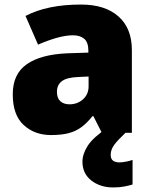

<svg xmlns="http://www.w3.org/2000/svg" viewBox="-20 -583 663 843"><path d="M336 -563Q441 -563 500 -511Q559 -459 559 -363V0H427L390 -73H386Q363 -44 338.5 -25.5Q314 -7 282 1.5Q250 10 204 10Q132 10 84 -34Q36 -78 36 -169Q36 -258 97.5 -301Q159 -344 276 -349L368 -352V-360Q368 -397 350 -412.5Q332 -428 301 -428Q268 -428 228 -416.5Q188 -405 147 -387L92 -513Q140 -538 200.5 -550.5Q261 -563 336 -563ZM325 -245Q273 -243 251.5 -226.5Q230 -210 230 -180Q230 -152 245 -138.5Q260 -125 285 -125Q320 -125 344.5 -147Q369 -169 369 -204V-247ZM466 97Q466 115 476.5 122.5Q487 130 504 130Q517 130 534.5 126.5Q552 123 562 119V227Q546 232 525 236Q504 240 477 240Q420 240 381 209.5Q342 179 342 127Q342 93 365.5 56.5Q389 20 456 -25L531 0Q497 32 481.5 53Q466 74 466 97Z"/></svg>

Font: Noto Sans Syriac Eastern Black
Style: Regular
Weight: 900
Designer: Patrick Giasson and the Monotype Design Team
Foundry: Monotype Imaging Inc.
Version: Version 3.001; ttfautohint (v1.8.4.7-5d5b)